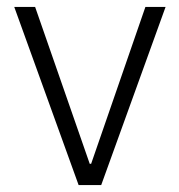

<svg xmlns="http://www.w3.org/2000/svg" viewBox="-20 -532 516 552"><path d="M21 -512H81L238 -61H242L398 -512H456L271 0H206Z"/></svg>

Font: IBM Plex Sans Hebrew Light
Style: Regular
Weight: 300
Designer: Mike Abbink, Paul van der Laan, Pieter van Rosmalen, Yanek Iontef
Foundry: Bold Monday
Version: Version 1.2